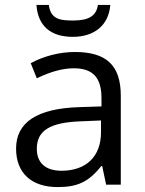

<svg xmlns="http://www.w3.org/2000/svg" viewBox="-20 -757 596 787"><path d="M180.2 -736.8C184.1 -705.1 197.3 -687.5 221.2 -679.2C232.9 -674.8 252.4 -672.9 280.3 -672.9C346.2 -672.9 375 -693.4 381.3 -736.8H432.1C425.8 -654.8 368.2 -606 278.3 -606C187 -606 135.3 -651.4 129.4 -736.8ZM475.1 0H415L398.9 -76.2H395C341.8 -9.3 295.4 9.8 215.8 9.8C109.9 9.8 45.9 -46.9 45.9 -147.9C45.9 -255.9 132.3 -312.5 305.2 -317.9L396 -320.8V-354C396 -438 361.8 -477.1 282.2 -477.1C237.8 -477.1 187 -463.4 130.9 -436L106 -498C158.7 -526.9 224.1 -543.9 287.1 -543.9C414.6 -543.9 475.1 -490.2 475.1 -365.2ZM394 -263.2 313 -259.8C184.1 -255.4 130.9 -221.7 130.9 -147C130.9 -88.4 168 -57.1 231.9 -57.1C333 -57.1 394 -115.2 394 -214.8Z"/></svg>

Font: OpenSansEmoji
Style: Regular
Weight: 400
Foundry: MorbZ
Version: Version 1.000;PS 001.000;hotconv 1.0.70;makeotf.lib2.5.58329